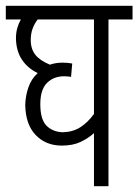

<svg xmlns="http://www.w3.org/2000/svg" viewBox="-20 -642 477 662"><path d="M437 -575H354V0H304V-183Q284 -165 257.5 -152.5Q231 -140 193 -140Q138 -140 103 -176.5Q68 -213 67 -281Q68 -312 78 -341Q88 -370 110 -390Q75 -407 55.5 -436.5Q36 -466 35 -509Q35 -529 39.5 -545Q44 -561 52 -575H0V-622H437ZM119 -283Q119 -230 140.5 -208.5Q162 -187 197 -186Q231 -187 256.5 -203Q282 -219 304 -249V-575H110Q99 -561 92.5 -543.5Q86 -526 86 -504Q86 -473 102 -453Q118 -433 152 -419Q172 -426 196 -426Q214 -426 229 -423L225 -377Q213 -379 201 -379Q165 -379 142 -356Q119 -333 119 -283Z"/></svg>

Font: Noto Sans ExtraCondensed Light
Style: Regular
Weight: 300
Width: 2
Designer: Monotype Design Team
Foundry: Monotype Imaging Inc.
Version: Version 2.013; ttfautohint (v1.8.4.7-5d5b)